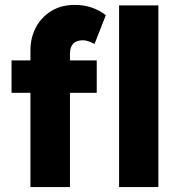

<svg xmlns="http://www.w3.org/2000/svg" viewBox="-20 -762 737 782"><path d="M104 0V-384H27V-516H104V-557Q104 -609 126.5 -651Q149 -693 189.5 -717.5Q230 -742 284 -742Q322 -742 354 -731Q386 -720 411 -700L365 -583Q337 -598 318 -598Q265 -598 265 -543V-516H374V-384H265V0ZM465 0V-740H625V0Z"/></svg>

Font: Lexend
Style: Bold
Weight: 700
Designer: Bonnie Shaver-Troup, Thomas Jockin
Foundry: Lexend
Version: Version 1.007; ttfautohint (v1.8.3)